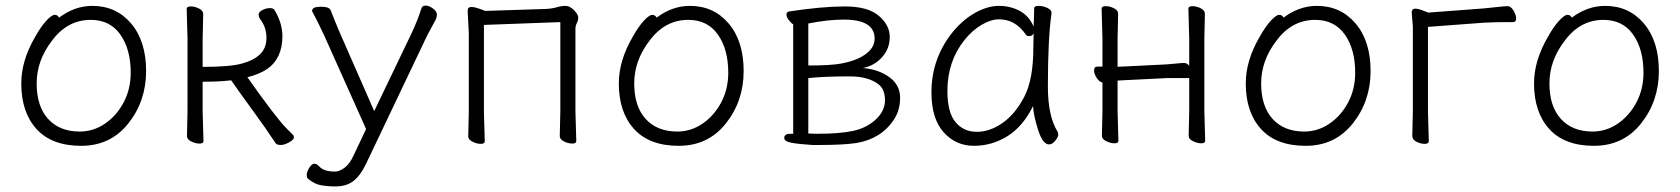

<svg xmlns="http://www.w3.org/2000/svg" viewBox="-20 -505 6003 686"><path d="M191 -442Q247 -484 310 -484Q395 -484 448.5 -421Q502 -358 502 -251Q502 -144 438.5 -64Q375 16 270 16Q165 16 110.5 -44Q56 -104 56 -207Q56 -289 106 -374Q126 -410 145.5 -431Q165 -452 175.5 -452Q186 -452 191 -442ZM265 -35Q314 -35 355.5 -63.5Q397 -92 422 -139.5Q447 -187 447 -245Q447 -329 410 -381.5Q373 -434 304 -434Q221 -434 166 -360Q111 -289 111 -207Q111 -125 152 -80Q193 -35 265 -35Z M648 -19 650 -107V-366L647 -473Q647 -482 661.5 -482Q676 -482 691 -474.5Q706 -467 706 -455L704 -366V-266Q800 -266 843 -277.5Q886 -289 909 -311Q932 -333 932 -370Q932 -407 910 -436Q904 -444 904 -453Q904 -462 917.5 -469Q931 -476 944 -476Q957 -476 961 -469Q989 -422 989 -376Q989 -296 934 -258Q907 -240 864 -229Q966 -84 1005 -45L1026 -24Q1030 -21 1030 -13.5Q1030 -6 1013 3.5Q996 13 983 13Q970 13 965 7Q928 -49 884 -109Q840 -169 806 -218Q764 -213 704 -213V-107L707 -1Q707 8 693 8Q679 8 663.5 0.5Q648 -7 648 -19Z M1095 -466Q1095 -481 1126.5 -481Q1158 -481 1162 -467Q1176 -431 1192 -393L1317 -108L1449 -383Q1473 -434 1486 -476Q1489 -485 1501 -485Q1513 -485 1527 -474.5Q1541 -464 1541 -453.5Q1541 -443 1535.5 -432.5Q1530 -422 1519 -402Q1508 -382 1499 -363L1288 80Q1268 122 1243 141.5Q1218 161 1180 161H1170Q1151 161 1127.5 157Q1104 153 1081 134Q1076 131 1076 120Q1076 109 1085 94.5Q1094 80 1103 80Q1112 80 1121 90Q1137 108 1177 108Q1193 108 1211.5 94Q1230 80 1244 49L1288 -44L1138 -379Q1111 -436 1103 -450Q1095 -464 1095 -466Z M1653 -476Q1656 -480 1667 -480Q1678 -480 1714 -466L1929 -473Q1952 -474 1969 -479Q1986 -484 2001 -484Q2016 -484 2031 -468.5Q2046 -453 2046 -442.5Q2046 -432 2041 -422.5Q2036 -413 2036 -402V-107L2039 -1Q2039 8 2025 8Q2011 8 1995.5 0.5Q1980 -7 1980 -19L1982 -107V-426L1709 -416V-106L1712 0Q1712 9 1698 9Q1684 9 1668.5 1.5Q1653 -6 1653 -18L1655 -106V-386L1651 -464Q1651 -472 1653 -476Z M2326 -442Q2382 -484 2445 -484Q2530 -484 2583.5 -421Q2637 -358 2637 -251Q2637 -144 2573.5 -64Q2510 16 2405 16Q2300 16 2245.5 -44Q2191 -104 2191 -207Q2191 -289 2241 -374Q2261 -410 2280.5 -431Q2300 -452 2310.5 -452Q2321 -452 2326 -442ZM2400 -35Q2449 -35 2490.5 -63.5Q2532 -92 2557 -139.5Q2582 -187 2582 -245Q2582 -329 2545 -381.5Q2508 -434 2439 -434Q2356 -434 2301 -360Q2246 -289 2246 -207Q2246 -125 2287 -80Q2328 -35 2400 -35Z M2882 13Q2833 10 2807.5 5Q2782 0 2782 -12Q2782 -27 2803 -27H2814V-418Q2806 -423 2798 -433.5Q2790 -444 2790 -453Q2790 -462 2799 -464Q2917 -482 2999 -482Q3081 -482 3120 -448.5Q3159 -415 3159 -373Q3159 -331 3131.5 -300.5Q3104 -270 3063 -262Q3120 -257 3158 -229Q3196 -201 3196 -156Q3196 -111 3174 -78Q3129 -9 3040 6Q2993 13 2910 13ZM2995 -435Q2938 -435 2868 -421V-271Q2949 -271 2986 -278Q3023 -285 3048 -297Q3105 -324 3105 -367Q3105 -435 2995 -435ZM2868 -28 2900 -27Q2981 -27 3029 -37.5Q3077 -48 3109.5 -78.5Q3142 -109 3142 -146.5Q3142 -184 3121 -202Q3084 -232 3018 -232H3007Q2925 -232 2868 -226Z M3737 -457Q3724 -368 3724 -196Q3724 -89 3759 -34Q3761 -30 3761 -23Q3761 -16 3750.5 -2.5Q3740 11 3728 11Q3706 11 3689.5 -39.5Q3673 -90 3671 -126Q3635 -53 3579.5 -18.5Q3524 16 3459.5 16Q3395 16 3351.5 -32.5Q3308 -81 3308 -175Q3308 -298 3386 -393Q3422 -436 3465.5 -460Q3509 -484 3549.5 -484Q3590 -484 3623.5 -466Q3657 -448 3673 -410Q3675 -456 3675 -475Q3675 -484 3690.5 -484Q3706 -484 3721.5 -477Q3737 -470 3737 -459ZM3673 -386Q3668 -376 3658.5 -376Q3649 -376 3646 -380Q3609 -436 3549 -436Q3521 -436 3487.5 -416.5Q3454 -397 3426 -362Q3365 -286 3365 -180Q3365 -103 3394 -68.5Q3423 -34 3470 -34Q3517 -34 3562.5 -66Q3608 -98 3640 -160Q3672 -222 3672 -334Q3672 -361 3673 -386Z M4227 -20 4229 -108V-226H4150L3988 -218L3973 -217V-108Q3973 -108 3976 -2Q3976 7 3962 7Q3948 7 3932.5 -0.5Q3917 -8 3917 -20L3919 -108V-210Q3908 -212 3898.5 -226.5Q3889 -241 3889 -254Q3889 -267 3901 -267H3919V-367L3916 -474Q3916 -483 3930.5 -483Q3945 -483 3960 -475.5Q3975 -468 3975 -456L3973 -367V-266Q3977 -267 3981 -267H3987L4149 -275Q4164 -276 4182.5 -278Q4201 -280 4211 -280Q4221 -280 4229 -270V-367L4226 -474Q4226 -483 4240.5 -483Q4255 -483 4270 -475.5Q4285 -468 4285 -456L4283 -367V-108L4286 -2Q4286 7 4272 7Q4258 7 4242.5 -0.5Q4227 -8 4227 -20Z M4566 -442Q4622 -484 4685 -484Q4770 -484 4823.5 -421Q4877 -358 4877 -251Q4877 -144 4813.5 -64Q4750 16 4645 16Q4540 16 4485.5 -44Q4431 -104 4431 -207Q4431 -289 4481 -374Q4501 -410 4520.5 -431Q4540 -452 4550.5 -452Q4561 -452 4566 -442ZM4640 -35Q4689 -35 4730.5 -63.5Q4772 -92 4797 -139.5Q4822 -187 4822 -245Q4822 -329 4785 -381.5Q4748 -434 4679 -434Q4596 -434 4541 -360Q4486 -289 4486 -207Q4486 -125 4527 -80Q4568 -35 4640 -35Z M5026 -19 5028 -108V-410L5024 -460Q5024 -474 5036 -474Q5048 -474 5065 -467L5083 -460L5282 -475Q5305 -477 5330.5 -480Q5356 -483 5367 -483Q5378 -483 5387.5 -467.5Q5397 -452 5397 -439Q5397 -426 5386 -426H5363Q5321 -426 5283 -424L5082 -409V-107L5085 -1Q5085 9 5070.5 9Q5056 9 5041 1.5Q5026 -6 5026 -19Z M5596 -442Q5652 -484 5715 -484Q5800 -484 5853.5 -421Q5907 -358 5907 -251Q5907 -144 5843.5 -64Q5780 16 5675 16Q5570 16 5515.5 -44Q5461 -104 5461 -207Q5461 -289 5511 -374Q5531 -410 5550.5 -431Q5570 -452 5580.5 -452Q5591 -452 5596 -442ZM5670 -35Q5719 -35 5760.5 -63.5Q5802 -92 5827 -139.5Q5852 -187 5852 -245Q5852 -329 5815 -381.5Q5778 -434 5709 -434Q5626 -434 5571 -360Q5516 -289 5516 -207Q5516 -125 5557 -80Q5598 -35 5670 -35Z"/></svg>

Font: ToneOZ-Pinyin-WenKai-Light
Style: Light
Weight: 300
Designer: Fontworks Inc.
Foundry: ToneOZ
Version: Version 0.240331